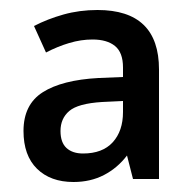

<svg xmlns="http://www.w3.org/2000/svg" viewBox="-20 -742 385 384"><path d="M175 -722Q298 -722 298 -603V-384H246L234 -431Q215 -406 188 -392Q161 -378 127 -378Q81 -378 54 -404.5Q27 -431 27 -480Q27 -533 65.5 -557.5Q104 -582 177 -586L226 -588V-607Q226 -637 210 -650Q194 -663 165 -663Q142 -663 118.5 -656Q95 -649 72 -637L48 -690Q75 -704 107 -713Q139 -722 175 -722ZM184 -538Q136 -535 118.5 -520Q101 -505 101 -480Q101 -457 113 -446Q125 -435 146 -435Q185 -435 205.5 -457.5Q226 -480 226 -518V-540Z"/></svg>

Font: Noto Sans Gurmukhi UI SemiCondensed Medium
Style: Regular
Weight: 500
Width: 4
Designer: Jelle Bosma - Monotype Design Team
Foundry: Monotype Imaging Inc.
Version: Version 2.004; ttfautohint (v1.8.4.7-5d5b)